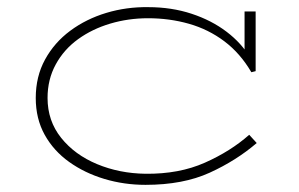

<svg xmlns="http://www.w3.org/2000/svg" viewBox="-20 -503 837 537"><path d="M387 14Q327 14 272 -2.5Q217 -19 173.5 -50Q130 -81 105 -126Q80 -171 80 -229Q80 -289 106 -336.5Q132 -384 176.5 -417Q221 -450 277.5 -467Q334 -484 395 -483Q460 -483 516 -464.5Q572 -446 614 -414Q656 -382 680 -341L664 -349V-471H695V-304L683 -301Q652 -354 607.5 -387.5Q563 -421 508.5 -436.5Q454 -452 394 -452Q339 -452 288.5 -437Q238 -422 198.5 -393.5Q159 -365 136 -323Q113 -281 113 -229Q113 -165 151 -117.5Q189 -70 251.5 -44Q314 -18 387 -17Q481 -16 553 -48Q625 -80 677 -126L698 -103Q641 -54 566.5 -20Q492 14 387 14Z"/></svg>

Font: BioRhyme SemiExpanded ExtraLight
Style: Regular
Weight: 250
Width: 6
Designer: Aoife Mooney
Foundry: Aoife Mooney Type
Version: Version 1.600;gftools[0.9.33]